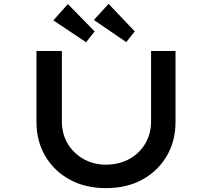

<svg xmlns="http://www.w3.org/2000/svg" viewBox="-20 -964 1093 990"><path d="M526 6Q419 6 338.5 -38.5Q258 -83 213 -160Q168 -237 168 -335V-701H299V-339Q299 -274 329 -223.5Q359 -173 411 -144Q463 -115 526 -115Q594 -115 646.5 -144Q699 -173 729 -223.5Q759 -274 759 -339V-701H885V-335Q885 -237 840 -160Q795 -83 715 -38.5Q635 6 526 6ZM631 -747 464 -861 540 -944 675 -802ZM424 -746 255 -859 330 -943 468 -802Z"/></svg>

Font: Lexend Zetta Medium
Style: Regular
Weight: 500
Designer: Bonnie Shaver-Troup, Thomas Jockin
Foundry: Lexend
Version: Version 1.007